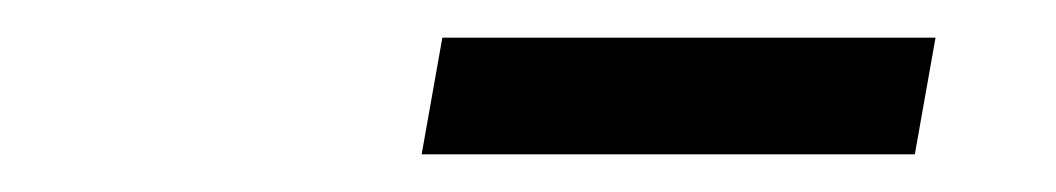

<svg xmlns="http://www.w3.org/2000/svg" viewBox="-20 -682 561 102"><path d="M204 -600 215 -662H477L466 -600Z"/></svg>

Font: Source Sans 3 ExtraLight Medium
Style: Italic
Weight: 500
Italic angle: -11°
Version: Version 3.052;hotconv 1.1.0;makeotfexe 2.6.0